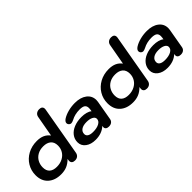

<svg xmlns="http://www.w3.org/2000/svg" viewBox="71 -1571 2394 2394"><g transform="rotate(-45 1268.0 -374.5)"><path d="M36 -208Q36 -289 76 -355.5Q116 -422 187 -461Q258 -500 348 -500Q408 -500 450.5 -481Q493 -462 523 -422L573 -699Q578 -727 598.5 -743Q619 -759 650 -759Q677 -759 691 -746.5Q705 -734 705 -712Q705 -703 704 -699L590 -50Q585 -23 565.5 -6.5Q546 10 515 10Q488 10 473 -2.5Q458 -15 458 -38Q458 -46 459 -50L462 -70Q420 -28 374.5 -9Q329 10 271 10Q164 10 100 -47.5Q36 -105 36 -208ZM496 -272Q496 -333 459.5 -364.5Q423 -396 358 -396Q299 -396 256 -371.5Q213 -347 190.5 -305.5Q168 -264 168 -214Q168 -154 202 -124Q236 -94 299 -94Q357 -94 402 -117.5Q447 -141 471.5 -181.5Q496 -222 496 -272Z M696 -129Q696 -184 728.5 -227Q761 -270 819.5 -294Q878 -318 953 -318Q998 -318 1035 -308Q1072 -298 1094 -279L1098 -303Q1100 -313 1100 -330Q1100 -367 1077 -383.5Q1054 -400 1003 -400Q920 -400 855 -365Q827 -351 810 -351Q793 -351 780 -364Q767 -377 767 -394Q767 -421 802 -444Q843 -470 900.5 -485Q958 -500 1019 -500Q1118 -500 1177 -455Q1236 -410 1236 -335Q1236 -320 1233 -303L1188 -46Q1183 -20 1163.5 -5Q1144 10 1113 10Q1087 10 1072 -1.5Q1057 -13 1057 -33Q1057 -40 1058 -44L1060 -55Q990 10 879 10Q798 10 747 -28.5Q696 -67 696 -129ZM1075 -165Q1075 -194 1042 -211.5Q1009 -229 954 -229Q895 -229 861.5 -206Q828 -183 828 -142Q828 -113 853.5 -97.5Q879 -82 926 -82Q993 -82 1034 -104.5Q1075 -127 1075 -165Z M1304 -208Q1304 -289 1344 -355.5Q1384 -422 1455 -461Q1526 -500 1616 -500Q1676 -500 1718.5 -481Q1761 -462 1791 -422L1841 -699Q1846 -727 1866.5 -743Q1887 -759 1918 -759Q1945 -759 1959 -746.5Q1973 -734 1973 -712Q1973 -703 1972 -699L1858 -50Q1853 -23 1833.5 -6.5Q1814 10 1783 10Q1756 10 1741 -2.5Q1726 -15 1726 -38Q1726 -46 1727 -50L1730 -70Q1688 -28 1642.5 -9Q1597 10 1539 10Q1432 10 1368 -47.5Q1304 -105 1304 -208ZM1764 -272Q1764 -333 1727.5 -364.5Q1691 -396 1626 -396Q1567 -396 1524 -371.5Q1481 -347 1458.5 -305.5Q1436 -264 1436 -214Q1436 -154 1470 -124Q1504 -94 1567 -94Q1625 -94 1670 -117.5Q1715 -141 1739.5 -181.5Q1764 -222 1764 -272Z M1964 -129Q1964 -184 1996.5 -227Q2029 -270 2087.5 -294Q2146 -318 2221 -318Q2266 -318 2303 -308Q2340 -298 2362 -279L2366 -303Q2368 -313 2368 -330Q2368 -367 2345 -383.5Q2322 -400 2271 -400Q2188 -400 2123 -365Q2095 -351 2078 -351Q2061 -351 2048 -364Q2035 -377 2035 -394Q2035 -421 2070 -444Q2111 -470 2168.5 -485Q2226 -500 2287 -500Q2386 -500 2445 -455Q2504 -410 2504 -335Q2504 -320 2501 -303L2456 -46Q2451 -20 2431.5 -5Q2412 10 2381 10Q2355 10 2340 -1.5Q2325 -13 2325 -33Q2325 -40 2326 -44L2328 -55Q2258 10 2147 10Q2066 10 2015 -28.5Q1964 -67 1964 -129ZM2343 -165Q2343 -194 2310 -211.5Q2277 -229 2222 -229Q2163 -229 2129.5 -206Q2096 -183 2096 -142Q2096 -113 2121.5 -97.5Q2147 -82 2194 -82Q2261 -82 2302 -104.5Q2343 -127 2343 -165Z"/></g></svg>

Font: Kodchasan
Style: Bold Italic
Weight: 700
Italic angle: -10°
Version: Version 1.000; ttfautohint (v1.6)